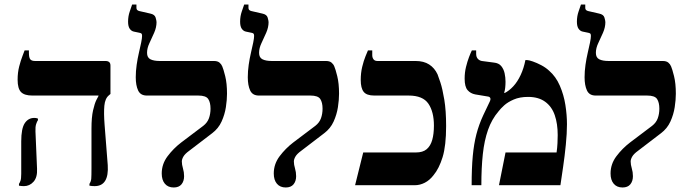

<svg xmlns="http://www.w3.org/2000/svg" viewBox="-20 -820 3050 850"><path d="M399 4Q393 4 387 3.5Q381 3 376 2V-6Q383 -17 384 -29Q385 -41 385 -75V-250Q385 -301 392 -331.5Q399 -362 406.5 -377Q414 -392 416 -395V-397H123Q88 -397 73 -412.5Q58 -428 58 -467Q58 -499 65 -526Q72 -553 79.5 -572Q87 -591 89 -597H108V-586Q108 -565 114 -557.5Q120 -550 135 -550H447Q469 -550 469 -530V-404L462 -398Q445 -384 442 -352Q439 -320 443 -268L457 -89Q460 -43 445.5 -19.5Q431 4 399 4ZM86 4Q74 4 64 2V-6Q67 -10 70.5 -19Q74 -28 74 -51V-194Q74 -251 89.5 -274.5Q105 -298 132 -298Q136 -298 139.5 -297.5Q143 -297 148 -295V-288Q144 -283 140 -270.5Q136 -258 137 -238L144 -73Q146 -35 128.5 -15.5Q111 4 86 4Z M749 10Q724 10 710 -6.5Q696 -23 696 -52Q696 -94 722 -128.5Q748 -163 782 -189L880 -263Q898 -277 905 -296.5Q912 -316 912 -339Q912 -366 902 -381.5Q892 -397 858 -397H630Q602 -397 591.5 -419.5Q581 -442 581 -478Q581 -505 585 -533Q589 -561 595 -586.5Q601 -612 605 -631.5Q609 -651 609 -661Q609 -669 606 -671.5Q603 -674 597 -675L573 -680Q562 -682 554.5 -692.5Q547 -703 547 -724Q547 -748 554.5 -769.5Q562 -791 565 -800H584V-785Q584 -774 597 -771L645 -760Q665 -756 669 -742Q673 -728 673 -722Q673 -699 662.5 -675Q652 -651 641.5 -629Q631 -607 631 -586Q631 -565 646 -557.5Q661 -550 687 -550H927Q943 -550 951.5 -543Q960 -536 964 -526Q969 -515 977 -483Q985 -451 985 -405Q985 -378 980 -345.5Q975 -313 961 -282Q947 -251 919 -230L817 -152Q799 -139 792 -127Q785 -115 785 -105Q785 -91 790 -74.5Q795 -58 795 -40Q795 -18 783.5 -4Q772 10 749 10Z M1245 10Q1220 10 1206 -6.5Q1192 -23 1192 -52Q1192 -94 1218 -128.5Q1244 -163 1278 -189L1376 -263Q1394 -277 1401 -296.5Q1408 -316 1408 -339Q1408 -366 1398 -381.5Q1388 -397 1354 -397H1126Q1098 -397 1087.5 -419.5Q1077 -442 1077 -478Q1077 -505 1081 -533Q1085 -561 1091 -586.5Q1097 -612 1101 -631.5Q1105 -651 1105 -661Q1105 -669 1102 -671.5Q1099 -674 1093 -675L1069 -680Q1058 -682 1050.5 -692.5Q1043 -703 1043 -724Q1043 -748 1050.5 -769.5Q1058 -791 1061 -800H1080V-785Q1080 -774 1093 -771L1141 -760Q1161 -756 1165 -742Q1169 -728 1169 -722Q1169 -699 1158.5 -675Q1148 -651 1137.5 -629Q1127 -607 1127 -586Q1127 -565 1142 -557.5Q1157 -550 1183 -550H1423Q1439 -550 1447.5 -543Q1456 -536 1460 -526Q1465 -515 1473 -483Q1481 -451 1481 -405Q1481 -378 1476 -345.5Q1471 -313 1457 -282Q1443 -251 1415 -230L1313 -152Q1295 -139 1288 -127Q1281 -115 1281 -105Q1281 -91 1286 -74.5Q1291 -58 1291 -40Q1291 -18 1279.5 -4Q1268 10 1245 10Z M1552 0 1588 -145H1821Q1852 -145 1869 -159.5Q1886 -174 1893.5 -200.5Q1901 -227 1901 -264Q1901 -325 1876.5 -361Q1852 -397 1789 -397H1637Q1603 -397 1590 -413.5Q1577 -430 1577 -466Q1577 -497 1583.5 -524Q1590 -551 1598 -570.5Q1606 -590 1609 -597H1628V-576Q1628 -565 1633.5 -557.5Q1639 -550 1651 -550H1820Q1856 -550 1880 -534.5Q1904 -519 1917 -491Q1920 -484 1929.5 -455.5Q1939 -427 1947 -378.5Q1955 -330 1955 -262Q1955 -175 1939.5 -124.5Q1924 -74 1899 -44Q1882 -22 1860.5 -11Q1839 0 1816 0Z M2068 0Q2068 -76 2073 -129.5Q2078 -183 2089 -225.5Q2100 -268 2119 -309L2148 -370Q2153 -380 2150.5 -386Q2148 -392 2138 -393L2084 -402Q2063 -406 2050 -421Q2037 -436 2037 -472Q2037 -499 2043 -523.5Q2049 -548 2056.5 -567.5Q2064 -587 2069 -597H2088V-582Q2088 -568 2095 -560Q2102 -552 2113 -550L2166 -543Q2188 -541 2199 -527.5Q2210 -514 2214 -495.5Q2218 -477 2218 -458Q2218 -444 2216.5 -431Q2215 -418 2212 -410L2214 -408Q2234 -418 2252.5 -438Q2271 -458 2285 -488Q2299 -518 2306 -554H2314Q2321 -554 2338.5 -548Q2356 -542 2376 -531.5Q2396 -521 2411 -507Q2441 -481 2458.5 -440.5Q2476 -400 2483 -355.5Q2490 -311 2490 -270Q2490 -230 2485 -179.5Q2480 -129 2473 -81.5Q2466 -34 2461 0H2189L2218 -145H2444Q2447 -165 2448 -186Q2449 -207 2449 -222Q2449 -272 2436 -310Q2423 -348 2393.5 -369.5Q2364 -391 2318 -391Q2281 -391 2254.5 -379.5Q2228 -368 2212 -353.5Q2196 -339 2187 -327Q2157 -292 2140.5 -245Q2124 -198 2117.5 -137.5Q2111 -77 2111 0Z M2736 10Q2711 10 2697 -6.5Q2683 -23 2683 -52Q2683 -94 2709 -128.5Q2735 -163 2769 -189L2867 -263Q2885 -277 2892 -296.5Q2899 -316 2899 -339Q2899 -366 2889 -381.5Q2879 -397 2845 -397H2617Q2589 -397 2578.5 -419.5Q2568 -442 2568 -478Q2568 -505 2572 -533Q2576 -561 2582 -586.5Q2588 -612 2592 -631.5Q2596 -651 2596 -661Q2596 -669 2593 -671.5Q2590 -674 2584 -675L2560 -680Q2549 -682 2541.5 -692.5Q2534 -703 2534 -724Q2534 -748 2541.5 -769.5Q2549 -791 2552 -800H2571V-785Q2571 -774 2584 -771L2632 -760Q2652 -756 2656 -742Q2660 -728 2660 -722Q2660 -699 2649.5 -675Q2639 -651 2628.5 -629Q2618 -607 2618 -586Q2618 -565 2633 -557.5Q2648 -550 2674 -550H2914Q2930 -550 2938.5 -543Q2947 -536 2951 -526Q2956 -515 2964 -483Q2972 -451 2972 -405Q2972 -378 2967 -345.5Q2962 -313 2948 -282Q2934 -251 2906 -230L2804 -152Q2786 -139 2779 -127Q2772 -115 2772 -105Q2772 -91 2777 -74.5Q2782 -58 2782 -40Q2782 -18 2770.5 -4Q2759 10 2736 10Z"/></svg>

Font: Frank Ruhl Libre SemiBold
Style: Regular
Weight: 600
Designer: Yanek Iontef
Foundry: Fontef
Version: Version 6.003;gftools[0.9.30]